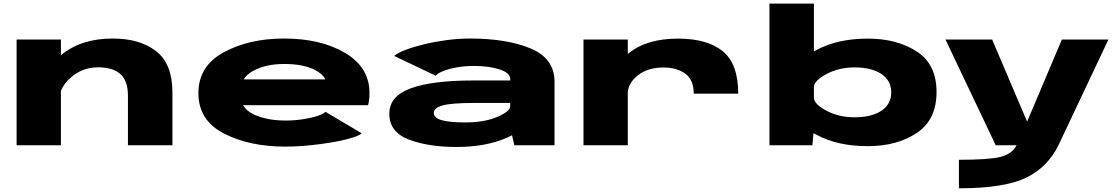

<svg xmlns="http://www.w3.org/2000/svg" viewBox="-20 -805 6202 1064"><path d="M72 0V-586H317.5V-499Q428.5 -591.5 604 -591.5Q755.5 -591.5 845.5 -521.2Q935.5 -451 935.5 -292.5V0H689V-274Q689 -358.5 646.5 -395.2Q604 -432 523.5 -432Q436 -432 370 -373.5Q334 -341.5 317.5 -301.5V0Z M1563 7.5Q1361 7.5 1220.2 -65.5Q1079.5 -138.5 1079.5 -289Q1079.5 -439 1220 -515.2Q1360.5 -591.5 1554.5 -591.5Q1758 -591.5 1892.8 -511.5Q2027.5 -431.5 2027.5 -290Q2027.5 -248 2019.5 -222H1327Q1345 -191.5 1382 -173Q1454 -137 1564 -137Q1611.5 -137 1657.5 -144Q1703.5 -151 1737.5 -162Q1771.5 -173 1783.5 -185.5L1985 -66Q1971 -54.5 1937.2 -43.5Q1903.5 -32.5 1857.5 -23.2Q1811.5 -14 1759.5 -7Q1707.5 0 1656.8 3.8Q1606 7.5 1563 7.5ZM1330.5 -365H1782.5Q1770.5 -394.5 1723 -418.5Q1659.5 -450.5 1555 -450.5Q1451 -450.5 1381 -411Q1348 -393 1330.5 -365Z M2830.5 0 2817.5 -55.5Q2804 -48 2789 -41.5Q2671.5 9.5 2510.5 9.5Q2353 9.5 2245.2 -31.8Q2137.5 -73 2137.5 -175Q2137.5 -272.5 2257 -315.8Q2376.5 -359 2601.5 -359H2807.5V-367Q2807.5 -401 2749 -420.2Q2690.5 -439.5 2607.5 -439.5Q2556 -439.5 2512 -431.8Q2468 -424 2437.2 -411.8Q2406.5 -399.5 2394.5 -385.5L2164.5 -495Q2182 -511 2226 -528Q2270 -545 2330 -559.5Q2390 -574 2456 -582.8Q2522 -591.5 2584 -591.5Q2790 -591.5 2921.5 -536Q3053 -480.5 3053 -352V0ZM2807.5 -216.5V-234.5H2608Q2482 -234.5 2433 -220.8Q2384 -207 2384 -179Q2384 -151.5 2427.5 -139Q2471 -126.5 2560 -126.5Q2664 -126.5 2735.8 -157.2Q2807.5 -188 2807.5 -216.5Z M3824.5 -286Q3824.5 -362.5 3777.5 -396.8Q3730.5 -431 3656.5 -431Q3569.5 -431 3513.5 -386.5Q3467.5 -349.5 3459 -299V0H3213.5V-586H3459V-506Q3461.5 -507.5 3463.5 -509.5Q3563.5 -591 3737 -591Q3900 -591 3985.5 -521Q4071 -451 4071 -286Z M4244 0V-785H4490.5V-520.5Q4497.5 -524.5 4505 -528Q4622 -591 4789.5 -591Q4950 -591 5060 -520Q5170 -449 5170 -294.8Q5170 -140.5 5060 -67.8Q4950 5 4789.5 5Q4622 5 4505 -58Q4496 -62.5 4488 -67L4482 0ZM4490.5 -328V-258Q4497.5 -225 4559 -192Q4628 -155 4715 -155Q4810.5 -155 4864.8 -191.5Q4919 -228 4919 -293Q4919 -358 4864.8 -394.8Q4810.5 -431.5 4715 -431.5Q4628 -431.5 4559 -394Q4497.5 -361 4490.5 -328Z M5498 0 5219.5 -586H5478L5672 -131L5864.5 -586H6122.5L5845.5 0Q5785.5 122.5 5664.8 180.5Q5544 238.5 5294 238.5V80.5Q5460 80.5 5524.5 64.5Q5588 48.5 5613.5 0Z"/></svg>

Font: Anybody UltraExpanded ExtraBold
Style: Regular
Weight: 800
Width: 9
Designer: Tyler Finck
Foundry: Etcetera Type Company
Version: Version 1.010; ttfautohint (v1.8.3) -l 8 -r 50 -G 200 -x 14 